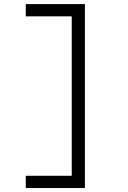

<svg xmlns="http://www.w3.org/2000/svg" viewBox="-20 -818 626 942"><path d="M106.4 104.5H396.5V-797.9H106.4V-737.8H332V44.4H106.4Z"/></svg>

Font: Cascadia Mono NF Light
Style: Regular
Weight: 300
Monospace: yes
Designer: Aaron Bell
Foundry: Saja Typeworks
Version: Version 2404.023